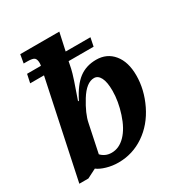

<svg xmlns="http://www.w3.org/2000/svg" viewBox="-178 -891 979 1033"><g transform="rotate(-30 311.5 -375.0)"><path d="M147.9 -597.2H62L73.2 -649.9H159.2Q160.2 -655.3 160.6 -658.9Q161.1 -662.6 161.1 -665Q161.1 -689 151.4 -698Q141.6 -707 107.9 -707H85L94.2 -759.8H336.9L313 -649.9H466.8L456.1 -597.2H300.8L292 -554.2Q288.1 -535.2 273.2 -490Q258.3 -444.8 236.8 -384.8H242.2Q280.8 -462.4 325.4 -496.1Q370.1 -529.8 432.1 -529.8Q498.5 -529.8 538.3 -481.4Q578.1 -433.1 578.1 -349.1Q578.1 -261.2 536.4 -175Q494.6 -88.9 422.1 -39.6Q349.6 9.8 261.2 9.8Q223.6 9.8 188.5 -0.5Q153.3 -10.7 133.8 -25.9L77.1 2.9H21ZM190.9 -82Q201.7 -69.8 218.3 -62Q234.9 -54.2 255.9 -54.2Q302.7 -54.2 340.8 -93.3Q378.9 -132.3 402.3 -204.3Q425.8 -276.4 425.8 -341.8Q425.8 -395.5 411.6 -422.9Q397.5 -450.2 373 -450.2Q325.7 -450.2 281.5 -378.9Q237.3 -307.6 227.1 -254.9Z"/></g></svg>

Font: Droid Serif
Style: Bold Italic
Weight: 700
Italic angle: -12°
Designer: Monotype Design team
Foundry: Monotype Imaging Inc.
Version: Version 1.03